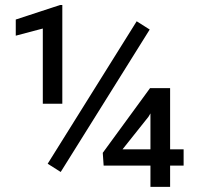

<svg xmlns="http://www.w3.org/2000/svg" viewBox="-20 -729 772 749"><path d="M223.1 -709.5V-324.2H147V-617.7L41.5 -589.8V-652.8L214.4 -709.5ZM564 -613.8 216.8 -58.1 166 -90.3 513.2 -646ZM696.3 -146.5V-83H643.6V0H566.9V-83H384.3L380.9 -132.8L565.4 -385.3H643.6V-146.5ZM458 -146.5H566.9V-286.6L559.1 -273.4Z"/></svg>

Font: Vazirmatn RD FD
Style: Regular
Weight: 400
Designer: Saber Rastikerdar
Foundry: Saber Rastikerdar
Version: Version 33.003